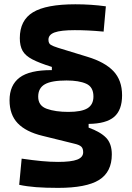

<svg xmlns="http://www.w3.org/2000/svg" viewBox="-20 -786 626 913"><path d="M560.5 -333Q560.5 -262.7 522.7 -230.2Q484.9 -197.8 401.4 -196.8V-179.2Q458 -158.7 484.9 -130.6Q511.7 -102.5 511.7 -51.8Q511.7 31.7 451.2 69.6Q390.6 107.4 256.3 107.4Q195.3 107.4 151.4 104Q107.4 100.6 71.3 92.8L83 -31.7Q136.7 -23.9 178 -20Q219.2 -16.1 256.3 -16.1Q318.8 -16.1 347.2 -27.1Q375.5 -38.1 375.5 -62Q375.5 -80.1 366.5 -88.6Q357.4 -97.2 334.5 -102.5L182.1 -140.1Q103 -159.2 64.2 -200Q25.4 -240.7 25.4 -309.1Q25.4 -380.9 73 -417Q120.6 -453.1 226.6 -452.6V-467.8Q167 -486.3 133.8 -503.7Q100.6 -521 87.4 -544.4Q74.2 -567.9 74.2 -604.5Q74.2 -689.5 136.7 -727.5Q199.2 -765.6 338.4 -765.6Q413.6 -765.6 483.4 -755.9L472.7 -635.7Q430.7 -639.6 398.2 -641.1Q365.7 -642.6 335.4 -642.6Q269 -642.6 239.7 -631.8Q210.4 -621.1 210.4 -597.2Q210.4 -580.1 220.9 -573.2Q231.4 -566.4 256.3 -558.6L395 -516.1Q478 -491.2 519.3 -447.8Q560.5 -404.3 560.5 -333ZM161.6 -326.2Q161.6 -283.2 202.6 -268.6Q243.7 -253.9 305.2 -253.9Q367.7 -253.9 396 -271.2Q424.3 -288.6 424.3 -327.1Q424.3 -372.6 389.9 -387.9Q355.5 -403.3 296.4 -403.3Q225.1 -403.3 193.4 -385.3Q161.6 -367.2 161.6 -326.2Z"/></svg>

Font: CaskaydiaMono NF
Style: Bold
Weight: 700
Designer: Aaron Bell
Foundry: Saja Typeworks
Version: Version 2111.001; ttfautohint (v1.8.4);Nerd Fonts 3.1.1